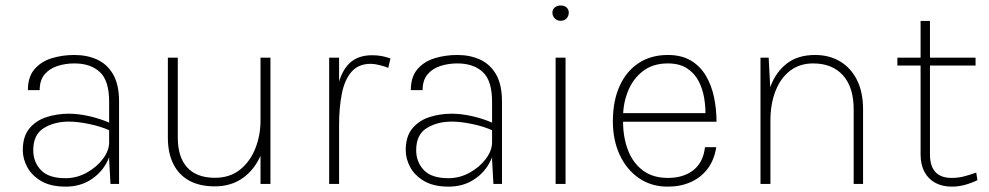

<svg xmlns="http://www.w3.org/2000/svg" viewBox="-20 -686 3688 716"><path d="M392 0 387 -91.5V-307Q387 -385.5 352.2 -417.5Q317.5 -449.5 257.5 -449.5Q224 -449.5 194.5 -440Q165 -430.5 146.5 -408.8Q128 -387 128 -350H84Q84 -399 108.5 -427.8Q133 -456.5 172.8 -468.8Q212.5 -481 257.5 -481Q304.5 -481 342 -464Q379.5 -447 401.8 -408.8Q424 -370.5 424 -307V0ZM225 10Q169.5 10 134.2 -10.5Q99 -31 82 -62.2Q65 -93.5 65 -126Q65 -177 89.5 -206.8Q114 -236.5 153.2 -249.2Q192.5 -262 237 -262Q272 -262 312.8 -252.8Q353.5 -243.5 390 -227.5V-199Q358 -214 314.5 -223.2Q271 -232.5 236.5 -232.5Q182.5 -232.5 143.2 -208.2Q104 -184 104 -126Q104 -82 132.5 -51.8Q161 -21.5 224.5 -21.5Q266 -21.5 303.2 -42Q340.5 -62.5 363.8 -93.5Q387 -124.5 387 -155.5H397Q397 -112.5 375 -74.5Q353 -36.5 314.2 -13.2Q275.5 10 225 10Z M951.5 -471H988.5V0H951.5ZM606 -471H643V-173Q643 -100 678.2 -61.5Q713.5 -23 781.5 -23Q837 -23 874.8 -53Q912.5 -83 932 -132Q951.5 -181 951.5 -237H977Q977 -165 953.5 -109.5Q930 -54 886 -22.5Q842 9 781 9Q725 9 686 -12.2Q647 -33.5 626.5 -74.2Q606 -115 606 -173Z M1207.5 0V-471H1244.5V0ZM1226 -219Q1226 -305.5 1239.5 -363.5Q1253 -421.5 1284 -450.8Q1315 -480 1367.5 -480Q1387 -480 1403.2 -477Q1419.5 -474 1436 -468L1428 -433Q1413 -439 1394.5 -443.5Q1376 -448 1362.5 -448Q1316.5 -448 1290.8 -418.2Q1265 -388.5 1254.8 -336.8Q1244.5 -285 1244.5 -219Z M1820 0 1815 -91.5V-307Q1815 -385.5 1780.2 -417.5Q1745.5 -449.5 1685.5 -449.5Q1652 -449.5 1622.5 -440Q1593 -430.5 1574.5 -408.8Q1556 -387 1556 -350H1512Q1512 -399 1536.5 -427.8Q1561 -456.5 1600.8 -468.8Q1640.5 -481 1685.5 -481Q1732.5 -481 1770 -464Q1807.5 -447 1829.8 -408.8Q1852 -370.5 1852 -307V0ZM1653 10Q1597.5 10 1562.2 -10.5Q1527 -31 1510 -62.2Q1493 -93.5 1493 -126Q1493 -177 1517.5 -206.8Q1542 -236.5 1581.2 -249.2Q1620.5 -262 1665 -262Q1700 -262 1740.8 -252.8Q1781.5 -243.5 1818 -227.5V-199Q1786 -214 1742.5 -223.2Q1699 -232.5 1664.5 -232.5Q1610.5 -232.5 1571.2 -208.2Q1532 -184 1532 -126Q1532 -82 1560.5 -51.8Q1589 -21.5 1652.5 -21.5Q1694 -21.5 1731.2 -42Q1768.5 -62.5 1791.8 -93.5Q1815 -124.5 1815 -155.5H1825Q1825 -112.5 1803 -74.5Q1781 -36.5 1742.2 -13.2Q1703.5 10 1653 10Z M2070.5 -608.5Q2057.5 -608.5 2048.8 -617.5Q2040 -626.5 2040 -639Q2040 -650.5 2048.8 -658Q2057.5 -665.5 2070.5 -665.5Q2085 -665.5 2093 -658Q2101 -650.5 2101 -639Q2101 -626.5 2093 -617.5Q2085 -608.5 2070.5 -608.5ZM2052 0V-471H2089V0Z M2470.5 10Q2408.5 10 2362.5 -21.8Q2316.5 -53.5 2291 -108.5Q2265.5 -163.5 2265.5 -233Q2265.5 -310 2290.8 -365.5Q2316 -421 2362 -451Q2408 -481 2470.5 -481Q2521 -481 2555.8 -460.5Q2590.5 -440 2611.8 -404.5Q2633 -369 2642.5 -324.5Q2652 -280 2652 -232H2297V-264H2633.5L2610.5 -249Q2612 -284 2606.2 -319.2Q2600.5 -354.5 2585 -384Q2569.5 -413.5 2541.5 -431.5Q2513.5 -449.5 2470.5 -449.5Q2414.5 -449.5 2377.2 -420.5Q2340 -391.5 2321.8 -345.8Q2303.5 -300 2303.5 -250V-233Q2303.5 -174 2321.8 -126.2Q2340 -78.5 2377.2 -50.5Q2414.5 -22.5 2470.5 -22.5Q2529 -22.5 2565.8 -51.5Q2602.5 -80.5 2609 -137H2651Q2643.5 -89 2618.5 -56.2Q2593.5 -23.5 2555.5 -6.8Q2517.5 10 2470.5 10Z M3163.5 0V-278Q3163.5 -361 3123.5 -405.2Q3083.5 -449.5 3012.5 -449.5Q2962 -449.5 2926.2 -422Q2890.5 -394.5 2871.8 -346.2Q2853 -298 2853 -235H2832.5Q2832.5 -307.5 2853 -362.8Q2873.5 -418 2914.8 -449.5Q2956 -481 3019.5 -481Q3072.5 -481 3112.8 -457Q3153 -433 3175.8 -387.8Q3198.5 -342.5 3198.5 -278V0ZM2816 0V-471H2846.5L2853 -346.5V0Z M3529.5 10Q3494.5 10 3468.2 -4Q3442 -18 3427.5 -45Q3413 -72 3413 -110.5V-608H3448V-110.5Q3448 -22.5 3529 -22.5Q3552.5 -22.5 3573.5 -27.8Q3594.5 -33 3620.5 -42.5L3625 -14Q3602 -3 3578 3.5Q3554 10 3529.5 10ZM3326.5 -441.5V-471H3618V-441.5Z"/></svg>

Font: Karla ExtraLight
Style: Regular
Weight: 250
Designer: Jonathan Pinhorn
Version: Version 2.004;gftools[0.9.33]